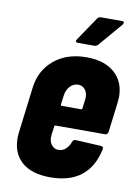

<svg xmlns="http://www.w3.org/2000/svg" viewBox="-81 -755 586 817"><g transform="rotate(10 211.5 -346.0)"><path d="M392 -213H178Q176 -213 174.5 -211.5Q173 -210 173 -208L168 -171Q165 -146 176.5 -129.5Q188 -113 208 -113Q226 -113 239.5 -125.5Q253 -138 259 -157Q263 -167 273 -167L384 -161Q389 -161 391.5 -157.5Q394 -154 393 -148Q377 -71 327 -31.5Q277 8 193 8Q114 8 71 -29Q28 -66 28 -133Q28 -142 30 -160L54 -354Q63 -430 118 -476Q173 -522 258 -522Q336 -522 379.5 -483.5Q423 -445 423 -379Q423 -372 421 -354L405 -225Q404 -220 400.5 -216.5Q397 -213 392 -213ZM190 -344 185 -305Q185 -300 189 -300H273Q275 -300 276.5 -301.5Q278 -303 278 -305L283 -344Q286 -369 274.5 -385Q263 -401 243 -401Q223 -401 208 -385Q193 -369 190 -344ZM201 -582Q201 -586 204 -590L273 -692Q278 -700 289 -700H379Q388 -700 388 -694Q388 -689 384 -685L297 -583Q290 -576 282 -576H211Q201 -576 201 -582Z"/></g></svg>

Font: Barlow Condensed
Style: Bold Italic
Weight: 700
Width: 3
Italic angle: -7°
Designer: Jeremy Tribby
Foundry: Tribby Type
Version: Version 1.408